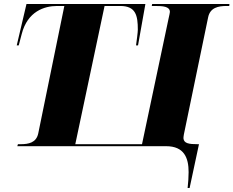

<svg xmlns="http://www.w3.org/2000/svg" viewBox="-20 -734 1172 964"><path d="M922 210H932L979 -10H973C928 -10 903 -14 901 -40C901 -45 902 -51 903 -58L1025 -647C1035 -696 1076 -704 1118 -704H1131L1132 -714H744L742 -704H759C797 -704 833 -702 833 -674C833 -670 830 -657 826 -639L693 -10H358L505 -704H584C662 -704 672 -656 672 -585C672 -571 666 -528 663 -506H673L710 -714H113L64 -506H74L89 -563C118 -677 203 -704 266 -704H303L172 -64C162 -17 123 -10 83 -10H70L67 0H814C905 0 927 59 927 130C927 156 925 183 922 210Z"/></svg>

Font: Noto Serif Display Black
Style: Italic
Weight: 900
Italic angle: -12°
Designer: Monotype Design Team
Foundry: Monotype Imaging Inc.
Version: Version 2.009